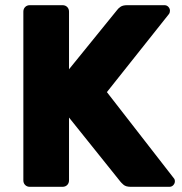

<svg xmlns="http://www.w3.org/2000/svg" viewBox="-20 -720 703 740"><path d="M95 0Q84 0 77 -7Q70 -14 70 -25V-675Q70 -686 77 -693Q84 -700 95 -700H221Q232 -700 239 -693Q246 -686 246 -675V-453L431 -681Q435 -687 444 -693.5Q453 -700 470 -700H614Q623 -700 629 -693.5Q635 -687 635 -679Q635 -672 632 -667L392 -365L650 -33Q654 -29 654 -21Q654 -13 648 -6.5Q642 0 633 0H484Q465 0 456 -8Q447 -16 444 -20L246 -267V-25Q246 -14 239 -7Q232 0 221 0Z"/></svg>

Font: Fz Rubik
Style: Bold
Weight: 700
Designer: Hubert and Fischer
Foundry: Hubert and Fischer
Version: Vit hóa bi FontZin.com